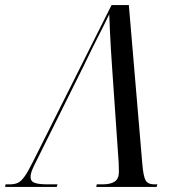

<svg xmlns="http://www.w3.org/2000/svg" viewBox="-68 -734 673 754"><path d="M-48 0 -46 -10H-30Q-12 -10 1 -15.5Q14 -21 27.5 -39.5Q41 -58 60 -96L370 -714H438L491 -89Q495 -41 504 -25.5Q513 -10 538 -10H550L547 0H310L312 -10H335Q366 -10 382.5 -21Q399 -32 399 -60Q399 -68 398.5 -77Q398 -86 398 -96L372 -472Q370 -501 367.5 -540.5Q365 -580 363.5 -617Q362 -654 361 -678Q344 -642 319.5 -594.5Q295 -547 263 -480L75 -102Q65 -83 58.5 -67Q52 -51 52 -39Q52 -22 68 -16Q84 -10 120 -10H158L155 0Z"/></svg>

Font: Noto Serif Display Condensed
Style: Italic
Weight: 400
Width: 3
Italic angle: -12°
Designer: Monotype Design Team
Foundry: Monotype Imaging Inc.
Version: Version 2.009